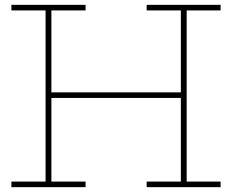

<svg xmlns="http://www.w3.org/2000/svg" viewBox="-20 -772 957 792"><path d="M734 -391V-368H181V-391ZM27 -729V-752H333V-729H192V-23H333V0H27V-23H168V-729ZM585 -729V-752H890V-729H750V-23H890V0H585V-23H726V-729Z"/></svg>

Font: Hepta Slab ExtraLight
Style: Regular
Weight: 200
Designer: Michael LaGattuta
Foundry: Michael LaGattuta
Version: Version 1.100